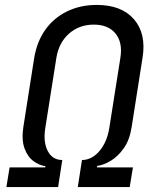

<svg xmlns="http://www.w3.org/2000/svg" viewBox="-20 -760 640 780"><path d="M6 0 19 -80H164V-85Q140 -88 116 -105.5Q92 -123 79.5 -157.5Q67 -192 75 -245L119 -525Q130 -591 164 -639Q198 -687 252 -713.5Q306 -740 373 -740Q474 -740 524.5 -681.5Q575 -623 559 -525L515 -245Q507 -192 483 -158Q459 -124 429.5 -106.5Q400 -89 375 -86L374 -80H520L507 0H296L313 -110Q353 -110 384 -146.5Q415 -183 424 -240L469 -525Q479 -587 449.5 -623.5Q420 -660 361 -660Q302 -660 260.5 -623.5Q219 -587 209 -525L164 -240Q155 -183 174 -146.5Q193 -110 233 -110L216 0Z"/></svg>

Font: JetBrains Mono NL
Style: Italic
Weight: 400
Italic angle: -9°
Monospace: yes
Designer: Philipp Nurullin, Konstantin Bulenkov
Foundry: JetBrains
Version: Version 2.305; ttfautohint (v1.8.4.7-5d5b)